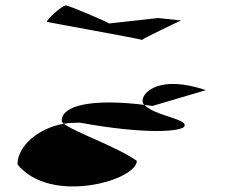

<svg xmlns="http://www.w3.org/2000/svg" viewBox="-20 -826 865 703"><path d="M44 -224C166 -74 481 -166 481 -237C404 -291 250 -343 214 -373C120 -357 44 -291 44 -224ZM152 -746C152 -745 481 -686 500 -680C506 -686 635 -748 643 -751L559 -760L379 -740C373 -746 233 -806 221 -806C207 -806 150 -754 152 -746ZM206 -384C206 -381 208 -377 214 -373C233 -376 253 -377 272 -377C516 -332 656 -344 656 -366C663 -391 544 -403 509 -442C313 -466 206 -439 206 -384ZM500 -680C501 -680 500 -680 500 -680ZM502 -458C502 -452 503 -447 509 -442C519 -441 528 -439 538 -438L734 -496C564 -553 502 -488 502 -458ZM643 -751C644 -751 644 -751 644 -751C644 -751 643 -751 643 -751Z"/></svg>

Font: Ampere
Style: UltExt
Weight: 400
Version: Version 1